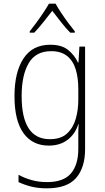

<svg xmlns="http://www.w3.org/2000/svg" viewBox="-20 -784 570 1047"><path d="M235 243Q188 243 150.5 233.5Q113 224 81 209V169Q113 187 152.5 198Q192 209 236 209Q327 209 367 161.5Q407 114 407 28V-13Q407 -38 407 -59Q407 -80 409 -107H407Q390 -53 348.5 -21.5Q307 10 246 10Q157 10 108 -58Q59 -126 59 -260Q59 -390 108 -465Q157 -540 254 -540Q316 -540 351 -512Q386 -484 405 -443H408L413 -530H444V29Q444 130 395 186.5Q346 243 235 243ZM252 -25Q312 -25 345.5 -56Q379 -87 393 -136Q407 -185 407 -239V-299Q407 -359 393 -405.5Q379 -452 346 -478.5Q313 -505 259 -505Q175 -505 136.5 -439.5Q98 -374 98 -260Q98 -25 252 -25ZM142 -613Q158 -633 178 -660Q198 -687 216.5 -715Q235 -743 247 -764H283Q295 -742 314 -713.5Q333 -685 353 -658Q373 -631 388 -613V-606H363Q338 -631 312.5 -664Q287 -697 265 -725Q244 -698 217.5 -664.5Q191 -631 167 -606H142Z"/></svg>

Font: Noto Sans Mono Condensed ExtraLight
Style: Regular
Weight: 200
Width: 3
Designer: Monotype Design Team
Foundry: Monotype Imaging Inc.
Version: Version 2.014; ttfautohint (v1.8.4.7-5d5b)